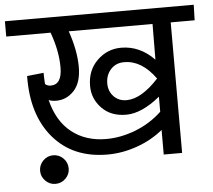

<svg xmlns="http://www.w3.org/2000/svg" viewBox="-73 -704 957 863"><g transform="rotate(-5 406.0 -273.0)"><path d="M832 -647 830 -577H722V12H639V-99Q588 -57 521.5 -33.5Q455 -10 388 -10Q232 -10 143.5 -114Q55 -218 58 -393L133 -401Q133 -382 135 -350Q146 -341 160 -341Q211 -341 211 -419Q211 -494 180 -578H-20V-647ZM639 -416 640 -577H262Q293 -487 293 -414Q293 -343 259.5 -307Q226 -271 179 -271Q160 -271 145 -277Q169 -180 232.5 -130Q296 -80 388 -80Q454 -80 521 -106Q588 -132 640 -181V-249Q557 -181 487 -181Q418 -181 377 -223.5Q336 -266 336 -324Q336 -394 381.5 -438.5Q427 -483 490 -483Q574 -483 639 -416ZM639 -331Q577 -417 499 -417Q462 -418 438 -392.5Q414 -367 414 -328Q414 -293 436.5 -269.5Q459 -246 494 -246Q561 -246 639 -331ZM143 -28Q170 -28 189 -9Q208 10 208 37Q208 63 189 82Q170 101 143 101Q117 101 98 82Q79 63 79 37Q79 10 98 -9Q117 -28 143 -28Z"/></g></svg>

Font: Martel Sans
Style: Regular
Weight: 400
Designer: Dan Reynolds and Mathieu Réguer
Foundry: Dan Reynolds and Mathieu Réguer
Version: Version 1.001;PS 001.001;hotconv 1.0.70;makeotf.lib2.5.58329